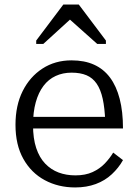

<svg xmlns="http://www.w3.org/2000/svg" viewBox="-20 -812 606 843"><path d="M125 -263Q125 -204 139 -162Q153 -120 178.5 -93.5Q204 -67 237.5 -54.5Q271 -42 311 -42Q355 -42 386.5 -56.5Q418 -71 440 -94Q462 -117 477 -142L520 -109Q501 -75 471 -47Q441 -19 400.5 -4Q360 11 310 11Q236 11 176.5 -21Q117 -53 82.5 -114.5Q48 -176 48 -264Q48 -349 79.5 -412Q111 -475 166.5 -511Q222 -547 294 -547Q351 -547 393 -528Q435 -509 463 -471.5Q491 -434 505.5 -378Q520 -322 520 -248H105V-299H465L442 -279Q440 -337 431 -378Q422 -419 404.5 -444.5Q387 -470 360 -481.5Q333 -493 294 -493Q256 -493 224.5 -478.5Q193 -464 171 -435Q149 -406 137 -363Q125 -320 125 -263ZM326 -792H258L139 -634V-619H170L317 -753L259 -751L407 -619H445V-634Z"/></svg>

Font: Roboto Serif 20pt Light
Style: Regular
Weight: 300
Version: Version 1.008